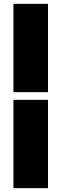

<svg xmlns="http://www.w3.org/2000/svg" viewBox="-20 -860 320 1000"><path d="M230 -380H50V-840H230ZM230 120H50V-340H230Z"/></svg>

Font: Tanohe Sans Black
Style: Regular
Weight: 900
Designer: Village Type and Design LLC & Cristiano Sobral
Foundry: Cooper Hewitt Smithsonian Design Museum
Version: Version 1.00;March 11, 2020;FontCreator 12.0.0.2522 64-bit; 